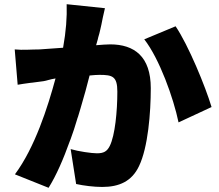

<svg xmlns="http://www.w3.org/2000/svg" viewBox="-20 -836 1040 913"><path d="M406 -477C426 -479 441 -480 453 -480C515 -480 538 -473 538 -400C538 -307 527 -192 502 -142C489 -116 473 -107 441 -107C416 -107 353 -116 316 -127L342 39C378 47 427 53 466 53C547 53 607 26 641 -46C684 -135 697 -300 697 -417C697 -567 619 -625 504 -625C486 -625 464 -623 437 -621C440 -631 442 -640 445 -649L447 -658C451 -670 454 -683 457 -696C460 -709 464 -726 467 -743L469 -753C473 -769 476 -784 479 -797L297 -816C299 -754 294 -687 280 -609C235 -606 197 -603 168 -601C128 -601 89 -597 50 -601L64 -433C80 -436 102 -439 124 -442L134 -443C154 -446 173 -448 187 -450C201 -452 218 -459 244 -463C207 -326 146 -135 51 -7L211 57C248 -2 282 -81 312 -165L316 -175C327 -205 337 -235 346 -266L349 -276C350 -277 350 -279 351 -281L354 -291C356 -298 358 -304 360 -311L363 -321C380 -377 394 -430 406 -477ZM986 -327C957 -424 876 -621 815 -711L666 -649C738 -557 805 -370 829 -254L986 -327Z"/></svg>

Font: Glow Sans SC Normal Heavy
Style: Regular
Weight: 900
Designer: Ryoko NISHIZUKA (kana, bopomofo & ideographs); Paul D. Hunt (Latin, Greek & Cyrillic); Sandoll Communications, Soo-young
Version: Version 0.93